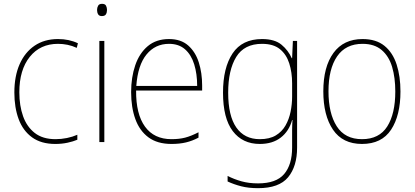

<svg xmlns="http://www.w3.org/2000/svg" viewBox="-20 -742 2167 1003"><path d="M269 10Q195 10 147.5 -24.5Q100 -59 77.5 -119.5Q55 -180 55 -259Q55 -344 82.5 -406.5Q110 -469 161 -503.5Q212 -538 283 -538Q341 -538 387 -516L381 -492Q357 -503 332.5 -508Q308 -513 283 -513Q190 -513 135.5 -445Q81 -377 81 -260Q81 -190 100.5 -135Q120 -80 161.5 -47.5Q203 -15 270 -15Q300 -15 329.5 -21Q359 -27 384 -38V-12Q363 -3 333 3.5Q303 10 269 10Z M513 -722Q529 -722 534 -712Q539 -702 539 -690Q539 -677 533.5 -667.5Q528 -658 512 -658Q498 -658 492.5 -667.5Q487 -677 487 -690Q487 -702 492.5 -712Q498 -722 513 -722ZM525 -528V0H499V-528Z M863 -538Q925 -538 963 -504.5Q1001 -471 1018.5 -416Q1036 -361 1036 -295V-269H691Q690 -146 737.5 -80.5Q785 -15 876 -15Q916 -15 947 -23Q978 -31 1017 -51V-23Q985 -6 951.5 2Q918 10 876 10Q802 10 755.5 -24.5Q709 -59 687 -120Q665 -181 665 -261Q665 -338 686.5 -401Q708 -464 752 -501Q796 -538 863 -538ZM863 -513Q791 -513 745.5 -457.5Q700 -402 692 -293H1010Q1010 -356 994.5 -406Q979 -456 946.5 -484.5Q914 -513 863 -513Z M1349 -538Q1415 -538 1450.5 -508.5Q1486 -479 1504 -438H1506L1510 -528H1532V29Q1532 127 1485 184Q1438 241 1328 241Q1278 241 1239.5 231Q1201 221 1169 206V177Q1202 194 1241 205Q1280 216 1328 216Q1423 216 1464.5 167Q1506 118 1506 29V-15Q1506 -42 1506 -63.5Q1506 -85 1508 -115H1506Q1490 -57 1447 -23.5Q1404 10 1337 10Q1247 10 1196 -57Q1145 -124 1145 -258Q1145 -388 1195 -463Q1245 -538 1349 -538ZM1349 -513Q1256 -513 1214 -444.5Q1172 -376 1172 -258Q1172 -137 1214.5 -76Q1257 -15 1337 -15Q1388 -15 1420.5 -34.5Q1453 -54 1471.5 -86.5Q1490 -119 1498 -158.5Q1506 -198 1506 -237V-307Q1506 -364 1491 -411Q1476 -458 1442 -485.5Q1408 -513 1349 -513Z M2072 -264Q2072 -139 2023 -64.5Q1974 10 1871 10Q1770 10 1719.5 -64.5Q1669 -139 1669 -265Q1669 -393 1722 -465.5Q1775 -538 1874 -538Q1945 -538 1988.5 -502.5Q2032 -467 2052 -405Q2072 -343 2072 -264ZM1696 -265Q1696 -150 1739 -82.5Q1782 -15 1871 -15Q1961 -15 2003 -81.5Q2045 -148 2045 -264Q2045 -336 2028.5 -392Q2012 -448 1974 -480.5Q1936 -513 1874 -513Q1786 -513 1741 -447.5Q1696 -382 1696 -265Z"/></svg>

Font: Noto Sans Gurmukhi UI SemiCondensed Thin
Style: Regular
Weight: 100
Width: 4
Designer: Jelle Bosma - Monotype Design Team
Foundry: Monotype Imaging Inc.
Version: Version 2.004; ttfautohint (v1.8.4.7-5d5b)